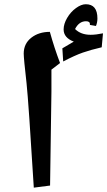

<svg xmlns="http://www.w3.org/2000/svg" viewBox="-20 -863 499 893"><path d="M219.2 -539.1V-436.5L212.9 0L137.2 9.8Q112.8 -388.2 103.5 -475.6Q90.3 -591.8 90.3 -613.8Q90.3 -659.7 125.2 -687.3Q160.2 -714.8 211.9 -714.8Q232.4 -640.6 259.3 -569.8ZM397.9 -747.1 398.4 -750.5Q398.4 -764.2 379.9 -764.2Q347.7 -764.2 329.1 -728Q356 -701.2 401.4 -701.2Q426.3 -701.2 459 -708L453.1 -643.1Q402.3 -631.3 365.2 -618.4Q328.1 -605.5 273.9 -577.1L270 -638.2L323.2 -669.4Q275.9 -687.5 275.9 -726.1Q275.9 -751.5 292.2 -779.5Q308.6 -807.6 333.3 -825.4Q357.9 -843.3 378.9 -843.3Q433.1 -843.3 433.1 -777.3Q433.1 -758.3 426.3 -742.2Z"/></svg>

Font: Sahl Naskh
Style: Bold
Weight: 700
Designer: Pascal Zoghbi
Version: Version 1.001